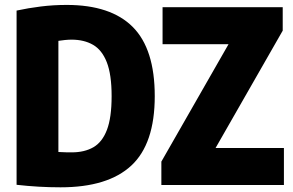

<svg xmlns="http://www.w3.org/2000/svg" viewBox="-20 -770 1219 799"><path d="M232 9.5Q140.5 9.5 49 -1V-726Q97.5 -736.5 149.8 -743Q202 -749.5 257.5 -749.5Q441 -749.5 532.5 -657.8Q624 -566 624 -370Q624 -171.5 526.5 -81Q429 9.5 232 9.5ZM279 -136Q331.5 -136 368.5 -157.2Q405.5 -178.5 425 -229.5Q444.5 -280.5 444.5 -370Q444.5 -459.5 424.5 -510.8Q404.5 -562 367.2 -583.5Q330 -605 277.5 -605Q265.5 -605 250 -603.5Q234.5 -602 223 -600V-137.5Q240.5 -136.5 254.5 -136.2Q268.5 -136 279 -136ZM651.5 0V-97.5L931 -586H656.5V-740H1156.5V-642.5L877 -154H1161.5V0Z"/></svg>

Font: Encode Sans Condensed Condensed ExtraBold
Style: Regular
Weight: 800
Width: 3
Designer: Multiple Designers
Foundry: Impallari Type
Version: Version 3.000; ttfautohint (v1.8.3) -l 8 -r 50 -G 200 -x 14 